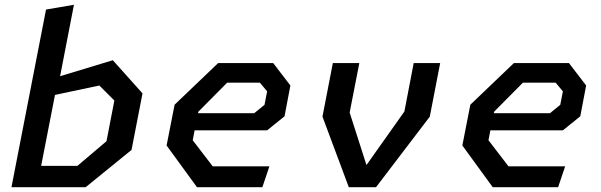

<svg xmlns="http://www.w3.org/2000/svg" viewBox="-20 -785 2520 805"><path d="M28 0H339L531.5 -156.5L577.5 -393.5L453 -532.5L232 -465.5L290 -765L173 -745ZM152.5 -89.5 210.5 -387 396.5 -426.5 459.5 -363.5 426.5 -193 304.5 -89.5Z M806 0H1080L1109.5 -87.5H872L788 -197L796 -238.5H1100L1173 -297.5L1197.5 -426.5L1125.5 -520.5H894.5L712 -346L678.5 -175ZM810.5 -310.5 811.5 -316.5 932.5 -438.5H1069.5L1100 -402L1089 -345.5L1046 -310.5Z M1442.5 0H1556.5L1782 -296L1825.5 -520.5H1714.5L1675.5 -317.5L1516.5 -93L1446 -313L1486.5 -520.5H1375.5L1332 -296Z M2046 0H2320L2349.5 -87.5H2112L2028 -197L2036 -238.5H2340L2413 -297.5L2437.5 -426.5L2365.5 -520.5H2134.5L1952 -346L1918.5 -175ZM2050.5 -310.5 2051.5 -316.5 2172.5 -438.5H2309.5L2340 -402L2329 -345.5L2286 -310.5Z"/></svg>

Font: Monaspace Krypton Medium
Style: Italic
Weight: 500
Italic angle: -11°
Designer: Riley Cran & the Lettermatic Team
Foundry: Lettermatic
Version: Version 1.101 (Monaspace Krypton)